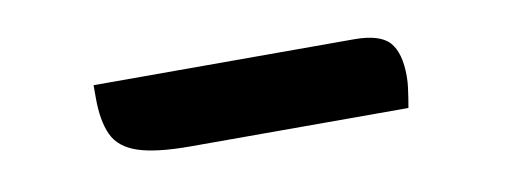

<svg xmlns="http://www.w3.org/2000/svg" viewBox="-27 -808 655 249"><g transform="rotate(-10 300.0 -683.0)"><path d="M100 -733H443Q477 -733 489.5 -719Q502 -705 502 -674Q502 -666 501 -659Q500 -652 499 -645Q498 -638 497 -633H210Q165 -633 141 -641Q117 -649 108.5 -667.5Q100 -686 100 -716Q100 -719 100 -722.5Q100 -726 100 -728Q100 -730 100 -733Z"/></g></svg>

Font: Recursive Casual SemiBold
Style: Regular
Weight: 600
Version: Version 1.047